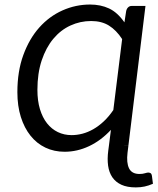

<svg xmlns="http://www.w3.org/2000/svg" viewBox="-20 -668 699 852"><path d="M545.9 9.8Q540.5 54.2 552.7 79.1Q564.9 104 599.1 104Q613.3 104 623 100.8Q632.8 97.7 638.2 97.7Q643.1 97.7 647.9 100.3Q652.8 103 654.3 113.3L658.7 147.5Q639.6 155.8 621.6 159.7Q603.5 163.6 582.5 163.6Q544.4 163.6 518.8 151.9Q493.2 140.1 478.5 118.7Q463.9 97.2 459.7 67.1Q455.6 37.1 460.4 0.5L463.4 -22L472.2 -91.8Q428.2 -44.4 375.5 -19.5Q322.8 5.4 266.6 5.4Q220.2 5.4 181.6 -12.9Q143.1 -31.2 115.5 -65.7Q87.9 -100.1 72.5 -148.9Q57.1 -197.8 57.1 -258.8Q57.1 -351.6 83.5 -423.8Q109.9 -496.1 154.3 -545.9Q198.7 -595.7 257.3 -621.8Q315.9 -647.9 379.9 -647.9Q426.8 -647.9 464.1 -630.4Q501.5 -612.8 532.2 -568.8L539.6 -617.2Q541.5 -628.4 548.1 -635Q554.7 -641.6 564 -641.6H625.5L549.8 -22H522.5Q527.8 -22 533 -21.7Q538.1 -21.5 542 -21.5H549.8ZM297.9 -68.4Q321.3 -68.4 345.7 -74.7Q370.1 -81.1 394 -94.7Q418 -108.4 440.4 -129.4Q462.9 -150.4 482.9 -179.7L522 -494.6Q496.1 -534.2 463.6 -554.4Q431.2 -574.7 384.3 -574.7Q335.9 -574.7 292.5 -554.7Q249 -534.7 216.6 -495.8Q184.1 -457 165 -399.9Q146 -342.8 146 -269Q146 -221.2 157.2 -183.8Q168.5 -146.5 188.7 -120.8Q209 -95.2 236.8 -81.8Q264.6 -68.4 297.9 -68.4Z"/></svg>

Font: Carlito
Style: Italic
Weight: 400
Italic angle: -7°
Designer: Lukasz Dziedzic
Foundry: tyPoland Lukasz Dziedzic
Version: Version 1.104